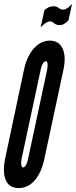

<svg xmlns="http://www.w3.org/2000/svg" viewBox="-26 -950 387 978"><path d="M69 8Q116.5 8 150.8 -31.2Q185 -70.5 200 -141L297 -594Q311.5 -662.5 292.8 -702.8Q274 -743 228 -743Q181.5 -743 146 -702.8Q110.5 -662.5 96 -594L0 -141Q-14 -70.5 4 -31.2Q22 8 69 8ZM92 -97Q85 -97 82.8 -109.5Q80.5 -122 84 -141L181 -594Q185 -614 192.2 -626Q199.5 -638 207 -638Q214.5 -638 216.2 -626.2Q218 -614.5 214 -594L117 -141Q114 -123 106.5 -110Q99 -97 92 -97ZM181 -811Q211 -841 228 -841Q239 -841 250 -831.5Q261 -822 278 -822Q291.5 -822 303.2 -829.8Q315 -837.5 323 -847L341 -930Q335 -922.5 321.2 -911.8Q307.5 -901 295 -901Q283.5 -901 272.8 -909.5Q262 -918 245 -918Q233.5 -918 221 -912.5Q208.5 -907 200 -897Z"/></svg>

Font: League Gothic Condensed Italic
Style: Regular
Weight: 400
Width: 3
Designer: The League of Moveable Type
Version: Version 1.600; ttfautohint (v1.8.3)